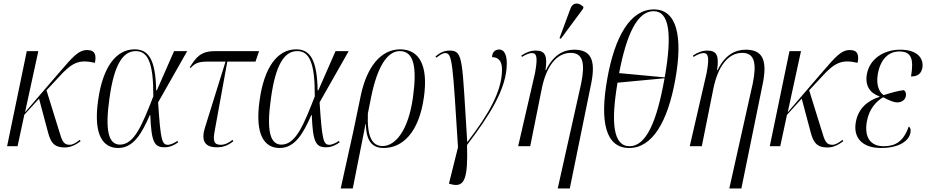

<svg xmlns="http://www.w3.org/2000/svg" viewBox="-20 -824 5219 1082"><path d="M20 0H79L117 -177L200 -268L252 -73C268 -15 290 7 345 7C382 7 411 -11 434 -28L430 -36C411 -21 391 -8 373 -8C339 -8 330 -28 314 -83L242 -315L308 -386C387 -474 426 -490 515 -470C523 -511 518 -542 471 -542C422 -542 389 -502 317 -419L121 -191L196 -536H131Z M646 10C733 10 780 -74 824 -175H827C833 -24 849 6 907 6C940 6 965 -8 984 -22L980 -30C967 -21 943 -8 926 -8C892 -8 885 -36 871 -247L1035 -536H961L864 -315H860C857 -490 816 -546 739 -546C634 -546 559 -446 533 -259C505 -62 561 10 646 10ZM656 -9C591 -9 571 -90 597 -271C622 -452 669 -536 745 -536C813 -536 845 -471 844 -281C782 -122 737 -9 656 -9Z M1201 6C1237 6 1261 -2 1295 -28L1290 -36C1272 -21 1249 -8 1224 -8C1186 -8 1179 -29 1190 -87L1261 -477H1420L1440 -536H1193C1112 -536 1086 -503 1049 -444L1054 -441C1083 -471 1100 -477 1160 -477H1251L1136 -108C1113 -37 1129 6 1201 6Z M1556 10C1643 10 1690 -74 1734 -175H1737C1743 -24 1759 6 1817 6C1850 6 1875 -8 1894 -22L1890 -30C1877 -21 1853 -8 1836 -8C1802 -8 1795 -36 1781 -247L1945 -536H1871L1774 -315H1770C1767 -490 1726 -546 1649 -546C1544 -546 1469 -446 1443 -259C1415 -62 1471 10 1556 10ZM1566 -9C1501 -9 1481 -90 1507 -271C1532 -452 1579 -536 1655 -536C1723 -536 1755 -471 1754 -281C1692 -122 1647 -9 1566 -9Z M1900 238H1968L2040 -125H2042C2043 -18 2087 10 2142 10C2247 10 2341 -75 2369 -277C2394 -455 2343 -546 2235 -546C2127 -546 2047 -448 2013 -285L1971 -83ZM2136 -1C2077 -1 2048 -53 2053 -184L2073 -284C2107 -447 2162 -536 2233 -536C2312 -536 2331 -447 2307 -274C2281 -88 2208 -1 2136 -1Z M2525 215C2601 234 2617 176 2612 -7C2737 -171 2836 -324 2836 -466C2836 -520 2819 -545 2793 -545C2772 -545 2753 -531 2753 -502C2786 -502 2809 -483 2809 -432C2809 -312 2736 -183 2615 -25H2613C2583 -487 2593 -539 2514 -539C2483 -539 2459 -527 2434 -506L2439 -499C2461 -516 2476 -525 2489 -525C2530 -525 2531 -467 2561 6L2510 211Z M3141 -606 3266 -775 3268 -785C3245 -809 3210 -815 3195 -776L3133 -609ZM3123 238H3191L3312 -355C3338 -486 3310 -544 3216 -544C3155 -544 3098 -514 3057 -429H3054C3066 -509 3053 -539 2999 -539C2970 -539 2945 -529 2918 -511L2921 -503C2946 -519 2966 -525 2978 -525C3007 -525 3010 -494 2995 -412L2900 0H2968L3032 -319C3057 -448 3115 -526 3196 -526C3266 -526 3278 -466 3255 -353Z M3526 10C3656 10 3743 -137 3786 -378C3829 -620 3794 -771 3665 -771C3533 -771 3445 -621 3402 -379C3359 -137 3393 10 3526 10ZM3726 -388 3469 -412C3511 -632 3572 -761 3663 -761C3752 -761 3769 -633 3726 -388ZM3528 0C3435 0 3422 -134 3460 -358L3725 -383C3681 -134 3620 0 3528 0Z M4090 238H4158L4279 -355C4305 -486 4277 -544 4183 -544C4122 -544 4065 -514 4024 -429H4021C4033 -509 4020 -539 3966 -539C3937 -539 3912 -529 3885 -511L3888 -503C3913 -519 3933 -525 3945 -525C3974 -525 3977 -494 3962 -412L3867 0H3935L3999 -319C4024 -448 4082 -526 4163 -526C4233 -526 4245 -466 4222 -353Z M4318 0H4377L4415 -177L4498 -268L4550 -73C4566 -15 4588 7 4643 7C4680 7 4709 -11 4732 -28L4728 -36C4709 -21 4689 -8 4671 -8C4637 -8 4628 -28 4612 -83L4540 -315L4606 -386C4685 -474 4724 -490 4813 -470C4821 -511 4816 -542 4769 -542C4720 -542 4687 -502 4615 -419L4419 -191L4494 -536H4429Z M4945 10C5054 10 5104 -35 5111 -77C5114 -94 5110 -106 5101 -111C5071 -25 5025 0 4959 0C4884 0 4850 -52 4865 -139C4878 -213 4920 -254 4957 -276C4995 -256 5016 -247 5038 -247C5062 -247 5082 -262 5085 -283C5088 -299 5082 -310 5074 -316C5046 -313 5009 -304 4960 -288C4938 -301 4915 -341 4927 -408C4942 -490 4987 -534 5048 -534C5118 -534 5130 -490 5114 -393C5154 -393 5172 -411 5178 -442C5186 -492 5154 -544 5053 -544C4960 -544 4880 -492 4865 -405C4854 -341 4883 -299 4936 -281V-278C4869 -257 4816 -212 4803 -136C4787 -50 4837 10 4945 10Z"/></svg>

Font: Noto Serif Display Condensed Light
Style: Italic
Weight: 300
Width: 3
Italic angle: -12°
Designer: Monotype Design Team
Foundry: Monotype Imaging Inc.
Version: Version 2.009